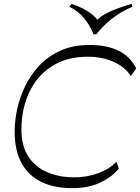

<svg xmlns="http://www.w3.org/2000/svg" viewBox="-20 -969 726 995"><path d="M354 6Q264 6 197 -25Q130 -56 93 -121.5Q56 -187 56 -288Q56 -344 69.5 -405.5Q83 -467 112 -526Q141 -585 187 -632.5Q233 -680 296.5 -708Q360 -736 444 -736Q535 -736 595.5 -705.5Q656 -675 686 -614L658 -575Q629 -621 570 -648Q511 -675 435 -675Q324 -675 247 -624.5Q170 -574 130.5 -488.5Q91 -403 91 -298Q91 -212 127.5 -157Q164 -102 226 -76Q288 -50 364 -50Q432 -50 490.5 -72Q549 -94 583 -131L596 -96Q562 -53 501 -23.5Q440 6 354 6ZM662 -949 666 -934Q607 -909 560 -872Q513 -835 479 -791H465Q448 -835 417 -873Q386 -911 340 -934L350 -949Q382 -939 409.5 -925Q437 -911 458.5 -893.5Q480 -876 491 -855L474 -856Q502 -889 555.5 -911.5Q609 -934 662 -949Z"/></svg>

Font: Savate ExtraLight
Style: Italic
Weight: 200
Italic angle: -11°
Designer: Max Esnée
Foundry: Plomb Type
Version: Version 2.000